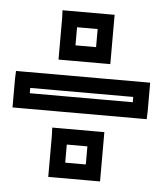

<svg xmlns="http://www.w3.org/2000/svg" viewBox="-46 -619 519 613"><g transform="rotate(5 213.5 -313.0)"><path d="M429 -282V-349V-374H404H24H-1L-2 -349V-282V-257H24H404H428L429 -282ZM379 -307H49V-324H379V-307ZM297 -447V-555V-580H272H156H130L131 -555V-447V-422H156H272H297V-447ZM247 -472H181V-530H247V-472ZM297 -71V-179V-204H272H156H130L131 -179V-71V-46H156H272H297V-71ZM247 -96H181V-154H247V-96Z"/></g></svg>

Font: Gamestation DisplayOutline
Style: Regular
Weight: 400
Designer: Jonas Hecksher
Foundry: Jonas Hecksher, Playtypeª, e-types AS
Version: Version 1.003